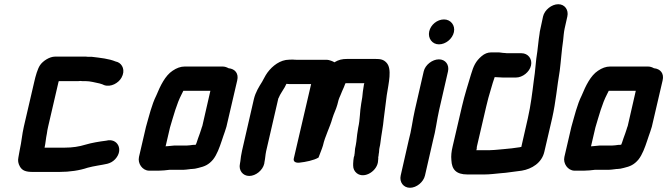

<svg xmlns="http://www.w3.org/2000/svg" viewBox="-20 -786 3159 909"><path d="M67 -40C64 -26 66 -12 74 2C85 22 103 28 135 28H261C310 28 357 21 395 8C409 4 426 1 442 -2C477 -9 502 -8 525 -32C567 -77 536 -134 483 -120C451 -116 414 -110 384 -101C355 -92 323 -87 287 -87H191C196 -109 197 -131 202 -154C203 -163 205 -174 208 -187L257 -398C258 -401 258 -402 259 -402H352C357 -403 363 -403 369 -402H384C408 -402 430 -395 451 -391L464 -387L473 -383C505 -372 541 -393 555 -418C575 -453 559 -483 537 -492L527 -495C496 -508 456 -512 415 -517H397C390 -518 385 -518 379 -518H241C214 -518 183 -497 170 -478C158 -461 148 -425 142 -398L93 -187C84 -148 82 -114 74 -79C71 -67 70 -53 67 -40Z M864 -97H805C795 -96 785 -95 774 -94C771 -94 767 -94 764 -93L785 -183C802 -239 816 -294 840 -340L848 -356H976L938 -190C935 -183 934 -178 933 -175C931 -169 929 -162 926 -154L918 -132L911 -111C910 -108 909 -105 907 -101C902 -100 898 -100 893 -100C885 -99 873 -97 864 -97ZM685 22H731C746 22 767 20 782 18H838C845 18 853 18 861 17L878 15C882 14 886 14 889 14C898 14 908 12 919 9C949 2 968 -6 989 -31C1007 -54 1019 -87 1030 -120L1037 -141C1043 -159 1046 -165 1052 -186L1103 -405C1111 -438 1093 -460 1062 -463C1053 -468 1044 -471 1034 -471H854C835 -471 816 -464 797 -451C762 -428 739 -380 720 -334C698 -290 686 -237 671 -185L638 -43C631 -12 654 21 685 22Z M1231 -11 1232 -18C1236 -37 1236 -51 1240 -70L1297 -317C1297 -319 1298 -321 1300 -324C1309 -347 1327 -367 1336 -389C1345 -388 1353 -388 1359 -388H1453L1371 -36C1367 -20 1381 -14 1398 -16C1427 -19 1466 -27 1488 -40C1495 -60 1503 -77 1509 -97C1519 -142 1542 -183 1554 -227C1561 -250 1571 -268 1577 -290C1580 -305 1585 -321 1591 -333L1600 -355C1607 -369 1609 -376 1615 -391L1617 -392H1705C1704 -389 1702 -385 1702 -379L1698 -353C1697 -344 1696 -335 1695 -325L1690 -295C1683 -256 1685 -221 1676 -182L1671 -150C1669 -127 1666 -104 1661 -82C1660 -73 1660 -66 1659 -59C1658 -56 1658 -54 1658 -51L1655 -41C1653 -33 1653 -23 1652 -12V-2C1652 13 1658 25 1669 34C1706 63 1769 22 1770 -26L1771 -37C1770 -39 1771 -41 1771 -43C1772 -48 1773 -52 1773 -57C1776 -68 1774 -77 1777 -88C1779 -95 1780 -103 1781 -110C1785 -146 1794 -188 1797 -225C1801 -262 1807 -297 1811 -335C1820 -393 1837 -460 1810 -489C1796 -504 1783 -507 1756 -507H1625C1599 -507 1583 -503 1563 -491C1559 -495 1537 -503 1528 -503H1385C1380 -503 1374 -503 1366 -504C1354 -504 1343 -503 1333 -502C1293 -495 1258 -463 1238 -430L1228 -412C1226 -409 1224 -404 1221 -399C1206 -375 1190 -350 1182 -317L1126 -73C1122 -54 1119 -37 1118 -23L1116 -11C1109 20 1129 47 1160 47C1191 47 1224 20 1231 -11Z M1986 -448 1944 -265C1933 -217 1928 -168 1915 -122L1877 45C1870 76 1890 103 1921 103C1952 103 1985 76 1992 45L2030 -121C2043 -168 2048 -217 2059 -265L2101 -448C2108 -479 2089 -505 2058 -505C2027 -505 1993 -479 1986 -448ZM2012 -637C2005 -605 2026 -576 2058 -576C2090 -576 2122 -602 2129 -634C2136 -666 2114 -694 2082 -694C2050 -694 2019 -669 2012 -637Z M2449 -534H2386C2381 -534 2376 -534 2371 -535C2357 -535 2346 -539 2332 -538H2306C2289 -538 2274 -532 2260 -520C2232 -496 2222 -474 2210 -434C2195 -383 2180 -338 2167 -282L2123 -93C2117 -68 2115 -48 2117 -28C2119 16 2139 40 2193 40H2273C2300 40 2328 36 2351 34L2374 32C2402 28 2424 25 2450 22C2498 14 2545 -15 2557 -67L2594 -226C2612 -306 2617 -376 2630 -451C2636 -498 2639 -548 2646 -594C2648 -612 2649 -631 2653 -650L2666 -708C2673 -739 2654 -766 2623 -766C2592 -766 2558 -739 2551 -708L2539 -652C2536 -641 2535 -632 2534 -623L2531 -603C2528 -582 2527 -564 2524 -543C2516 -497 2515 -452 2507 -403C2500 -347 2493 -288 2479 -226L2448 -90C2445 -90 2443 -90 2441 -89C2417 -85 2389 -82 2365 -80L2343 -78C2332 -77 2312 -75 2299 -75H2235L2237 -81C2237 -85 2237 -89 2238 -93L2282 -282C2289 -311 2295 -335 2303 -360L2313 -394L2322 -421C2333 -421 2348 -419 2360 -419H2423C2454 -419 2487 -445 2494 -476C2501 -507 2480 -534 2449 -534Z M2878 -97H2819C2809 -96 2799 -95 2788 -94C2785 -94 2781 -94 2778 -93L2799 -183C2816 -239 2830 -294 2854 -340L2862 -356H2990L2952 -190C2949 -183 2948 -178 2947 -175C2945 -169 2943 -162 2940 -154L2932 -132L2925 -111C2924 -108 2923 -105 2921 -101C2916 -100 2912 -100 2907 -100C2899 -99 2887 -97 2878 -97ZM2699 22H2745C2760 22 2781 20 2796 18H2852C2859 18 2867 18 2875 17L2892 15C2896 14 2900 14 2903 14C2912 14 2922 12 2933 9C2963 2 2982 -6 3003 -31C3021 -54 3033 -87 3044 -120L3051 -141C3057 -159 3060 -165 3066 -186L3117 -405C3125 -438 3107 -460 3076 -463C3067 -468 3058 -471 3048 -471H2868C2849 -471 2830 -464 2811 -451C2776 -428 2753 -380 2734 -334C2712 -290 2700 -237 2685 -185L2652 -43C2645 -12 2668 21 2699 22Z"/></svg>

Font: Electronic
Style: UltHvIt
Weight: 900
Version: Version 1.011